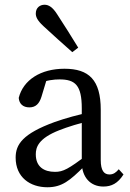

<svg xmlns="http://www.w3.org/2000/svg" viewBox="-20 -777 548 810"><path d="M180 13C241 13 275 -15 335 -75H364L350 -125C268 -64 247 -52 212 -52C166 -52 131 -73 131 -126C131 -155 141 -193 231 -228C261 -240 320 -259 365 -268V-304C315 -295 252 -277 210 -262C76 -213 46 -168 46 -112C46 -29 107 13 180 13ZM416 10C450 10 477 -3 501 -41L481 -63C470 -50 459 -41 442 -41C419 -41 405 -57 405 -102V-314C405 -440 355 -487 252 -487C152 -487 78 -440 59 -364C61 -339 77 -324 104 -324C131 -324 146 -340 155 -369L181 -455L141 -424C178 -439 208 -442 231 -442C297 -442 325 -418 325 -320V-92C325 -30 361 10 416 10ZM310 -576C281 -623 252 -670 221 -717C202 -747 185 -757 168 -757C149 -757 131 -745 131 -720C131 -707 136 -692 163 -667C203 -630 243 -594 285 -557L310 -576Z"/></svg>

Font: Source Serif Variable
Style: Regular
Weight: 389
Designer: Frank Grießhammer
Foundry: Adobe Systems Incorporated
Version: Version 3.001;hotconv 1.0.111;makeotfexe 2.5.65597